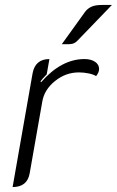

<svg xmlns="http://www.w3.org/2000/svg" viewBox="-20 -748 473 777"><path d="M151 -336 100 -46Q90 9 31 9L112 -452Q123 -509 180 -509L169 -447Q152 -430 144 -419L146 -415Q228 -509 322 -509Q348 -509 364.5 -498Q381 -487 381 -469Q381 -455 369 -440Q358 -447 338.5 -451Q319 -455 299 -455Q246 -455 202.5 -420Q159 -385 151 -336ZM325 -701Q335 -714 350.5 -721Q366 -728 394 -728H433L295 -585Q285 -574 273.5 -571Q262 -568 230 -569Z"/></svg>

Font: K2D ExtraLight
Style: Italic
Weight: 275
Italic angle: -10°
Designer: Katatrad Aksorn Co.,Ltd.
Foundry: Cadson Demak Co.,Ltd.
Version: Version 1.000; ttfautohint (v1.6)